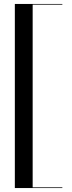

<svg xmlns="http://www.w3.org/2000/svg" viewBox="-20 -800 364 970"><path d="M295 150V146.5H145V-776.5H295V-780H55V150Z"/></svg>

Font: Bodoni* 48pt
Style: Regular
Weight: 400
Version: Version 2.3